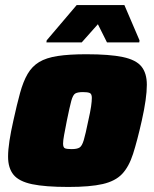

<svg xmlns="http://www.w3.org/2000/svg" viewBox="-20 -733 611 761"><path d="M251 8Q159 8 107 -3Q55 -14 33.5 -40.5Q12 -67 12 -112Q12 -139 17.5 -175Q23 -211 33 -255Q47 -319 59.5 -364.5Q72 -410 89.5 -440Q107 -470 135 -487Q163 -504 208.5 -511Q254 -518 322 -518Q414 -518 466.5 -507Q519 -496 540.5 -469.5Q562 -443 562 -397Q562 -344 542 -255Q524 -175 507.5 -123.5Q491 -72 464 -43.5Q437 -15 387 -3.5Q337 8 251 8ZM264 -142Q285 -142 295 -148Q305 -154 312 -177.5Q319 -201 330 -255Q338 -290 341 -311Q344 -332 344 -345Q344 -361 335.5 -364.5Q327 -368 309 -368Q288 -368 278.5 -362.5Q269 -357 262.5 -333Q256 -309 245 -255Q238 -219 234 -197.5Q230 -176 230 -164Q230 -148 238 -145Q246 -142 264 -142ZM164 -565 165 -573 284 -713H473L533 -573L532 -565H404L368 -637L304 -565Z"/></svg>

Font: Saira Black
Style: Italic
Weight: 900
Italic angle: -12°
Designer: Hector Gatti with collaboration of the Omnibus-Type team
Foundry: Omnibus-Type
Version: Version 1.100; ttfautohint (v1.8.3)